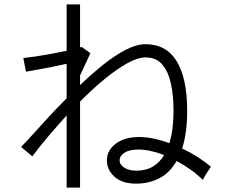

<svg xmlns="http://www.w3.org/2000/svg" viewBox="-20 -825 1040 873"><path d="M283 28V-300Q242 -255 202 -208Q162 -161 127 -114L76 -157Q96 -177 127 -211.5Q158 -246 198 -289.5Q238 -333 283 -378V-535Q234 -524 181.5 -514Q129 -504 98 -499L86 -561Q106 -563 139.5 -568Q173 -573 211.5 -580Q250 -587 283 -594V-805H344V-609Q346 -610 348 -610.5Q350 -611 351 -612L391 -583L344 -482V-438Q396 -488 449 -530.5Q502 -573 551.5 -598.5Q601 -624 642 -624Q736 -624 783.5 -546.5Q831 -469 831 -321Q831 -219 808 -150Q846 -132 879.5 -110.5Q913 -89 939 -67Q936 -63 927.5 -50Q919 -37 911.5 -24.5Q904 -12 902 -7Q876 -33 845.5 -54.5Q815 -76 783 -93Q752 -39 704.5 -14.5Q657 10 599 10Q535 10 500.5 -21.5Q466 -53 466 -96Q466 -141 506 -171.5Q546 -202 613 -202Q645 -202 680.5 -194.5Q716 -187 750 -174Q760 -206 764.5 -243Q769 -280 769 -321Q769 -390 757 -445Q745 -500 717.5 -532Q690 -564 641 -564Q607 -564 559 -537.5Q511 -511 456 -466Q401 -421 344 -363V28ZM600 -49Q644 -49 675.5 -68Q707 -87 726 -120Q662 -145 609 -145Q569 -145 546.5 -131Q524 -117 524 -96Q524 -75 546 -62Q568 -49 600 -49Z"/></svg>

Font: Zen Kaku Gothic New
Style: Regular
Weight: 400
Designer: Yoshimichi Ohira
Foundry: Positype
Version: Version 1.001